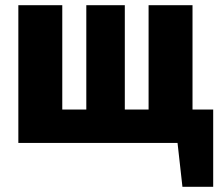

<svg xmlns="http://www.w3.org/2000/svg" viewBox="-20 -553 845 743"><path d="M805 170H686L667 0H51V-533H221V-129H314V-533H463V-129H555V-533H725V-129H805Z"/></svg>

Font: Trujillo ExtraBold
Style: Regular
Weight: 800
Designer: Fira Sans original fonts by bBox Type GmbH, Carrois Corporate GbR, & Edenspiekermann AG / Changes by Cristiano Sobral
Foundry: Fira Sans original fonts by bBox Type GmbH, Carrois Corporate GbR, & Edenspiekermann AG / Changes by Cristiano Sobral
Version: Version 4.301;July 28, 2020;FontCreator 13.0.0.2655 64-bit